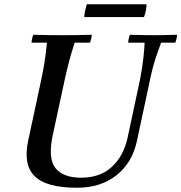

<svg xmlns="http://www.w3.org/2000/svg" viewBox="-20 -865 850 900"><path d="M341 15Q197 15 142.5 -39Q88 -93 112 -205L173 -490Q181 -527 187.5 -565.5Q194 -604 200 -665H128Q128 -673 130.5 -684Q133 -695 136 -702Q170 -701 204 -700.5Q238 -700 272 -700Q307 -700 341 -700.5Q375 -701 410 -702Q410 -695 407.5 -684Q405 -673 402 -665H330Q315 -619 304.5 -579.5Q294 -540 283 -490L227 -230Q204 -121 240.5 -76.5Q277 -32 360 -32Q449 -32 504 -82.5Q559 -133 578 -219L636 -490Q642 -520 646 -546.5Q650 -573 653 -601.5Q656 -630 658 -665H581Q581 -673 583.5 -684Q586 -695 589 -702Q623 -701 654.5 -700.5Q686 -700 705 -700Q722 -700 748.5 -700.5Q775 -701 810 -702Q810 -695 807.5 -684Q805 -673 802 -665H735Q722 -630 713 -603Q704 -576 697 -550Q690 -524 683 -490L622 -205Q600 -102 526 -43.5Q452 15 341 15ZM655 -785H375Q375 -798 379 -815Q383 -832 387 -845H667Q667 -832 663.5 -815Q660 -798 655 -785Z"/></svg>

Font: Poltawski Nowy
Style: Italic
Weight: 400
Italic angle: -12°
Designer: Adam Pótawski, Mateusz Machalski, Borys Kosmynka, Ania Wieluska
Foundry: Capitalics.wtf
Version: Version 1.001;gftools[0.9.25]